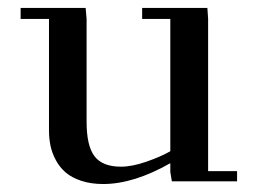

<svg xmlns="http://www.w3.org/2000/svg" viewBox="-20 -459 640 486"><path d="M32.2 -411.1V-439H196.8L199.2 -411.1V-150.9Q199.2 -89.4 219.5 -63.2Q239.7 -37.1 286.1 -37.1Q314.5 -37.1 350.8 -49.8Q387.2 -62.5 411.1 -76.2V-411.1H339.8V-439H504.9L506.8 -411.1V-25.9H580.1V0H415L411.1 -23.9V-45.9Q318.4 6.8 241.2 6.8Q210.4 6.8 186 -1.2Q161.6 -9.3 146.5 -22.2Q131.3 -35.2 121.6 -53.2Q111.8 -71.3 107.9 -89.8Q104 -108.4 104 -128.9V-411.1Z"/></svg>

Font: Dehuti
Style: Bold
Weight: 700
Version: Version 1.2